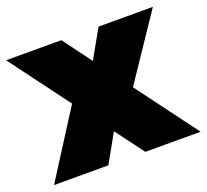

<svg xmlns="http://www.w3.org/2000/svg" viewBox="-102 -687 872 810"><g transform="rotate(-20 334.0 -282.0)"><path d="M420 0 325 -127 254 0H10L199 -297L0 -564H248L343 -436L415 -564H659L464 -274L668 0Z"/></g></svg>

Font: Poppins Black A&M
Style: Regular
Weight: 900
Designer: Ninad Kale (Devanagari), Jonny Pinhorn (Latin)
Foundry: Indian Type Foundry
Version: 4.004